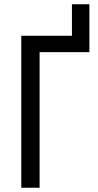

<svg xmlns="http://www.w3.org/2000/svg" viewBox="-20 -882 461 902"><path d="M400 -862H318V-714H80V0H166V-637H400Z"/></svg>

Font: Noto Sans Condensed
Style: Regular
Weight: 400
Width: 3
Designer: Monotype Design Team
Foundry: Monotype Imaging Inc.
Version: Version 2.013